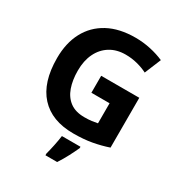

<svg xmlns="http://www.w3.org/2000/svg" viewBox="-215 -869 1154 1235"><g transform="rotate(30 362.0 -251.5)"><path d="M361 -401H644V-31Q588 -12 527.5 -1Q467 10 390 10Q230 10 144 -84Q58 -178 58 -358Q58 -470 101.5 -552Q145 -634 228 -679Q311 -724 431 -724Q488 -724 543 -712Q598 -700 643 -680L593 -559Q560 -576 518 -587Q476 -598 430 -598Q364 -598 315.5 -568Q267 -538 240.5 -483.5Q214 -429 214 -355Q214 -285 233 -231Q252 -177 293 -146.5Q334 -116 400 -116Q432 -116 454.5 -119Q477 -122 496 -126V-275H361ZM474 71Q459 104 439 142.5Q419 181 393 221H306V208Q314 179 323 136Q332 93 336 61H474Z"/></g></svg>

Font: Noto Sans Vithkuqi
Style: Bold
Weight: 700
Version: Version 1.001; ttfautohint (v1.8.4.7-5d5b)